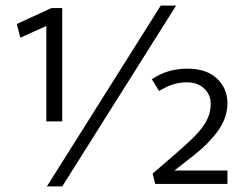

<svg xmlns="http://www.w3.org/2000/svg" viewBox="-20 -659 875 688"><path d="M148 9 556 -639H611L203 9ZM649 -364Q625 -364 601.5 -357Q578 -350 550 -333L524 -375Q554 -395 585 -404Q616 -413 651 -413Q720 -413 757.5 -377.5Q795 -342 795 -289Q795 -239 763 -193Q731 -147 674 -102L605 -48H795V0H536L527 -37L608 -107Q639 -134 663 -156.5Q687 -179 703 -200Q719 -221 727 -242Q735 -263 735 -287Q735 -320 711.5 -342Q688 -364 649 -364ZM164 -630H203V-224H146V-566L53 -524L40 -573Z"/></svg>

Font: Mukta Malar Light
Style: Regular
Weight: 300
Designer: Aadarsh Rajan, Girish Dalvi, Yashodeep Gholap
Foundry: Ek Type
Version: Version 2.538;PS 1.000;hotconv 16.6.51;makeotf.lib2.5.65220;